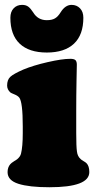

<svg xmlns="http://www.w3.org/2000/svg" viewBox="-20 -768 403 803"><path d="M23.4 -693.8Q23.4 -718.8 37.1 -733.2Q50.8 -747.6 72.3 -747.6Q88.4 -747.6 98.4 -740Q108.4 -732.4 118.7 -716.3Q138.2 -683.6 175.8 -683.6Q197.3 -683.6 210 -691.2Q222.7 -698.7 233.4 -716.3Q252.9 -747.6 279.3 -747.6Q300.8 -747.6 314.7 -733.2Q328.6 -718.8 328.6 -693.8Q328.6 -622.1 289.3 -585.2Q250 -548.3 175.8 -548.3Q101.6 -548.3 62.5 -585.2Q23.4 -622.1 23.4 -693.8ZM75.2 -210.4V-239.3Q75.2 -340.8 60.5 -359.9Q54.2 -367.7 40.3 -373.3Q26.4 -378.9 23.4 -381.3Q9.8 -393.6 9.8 -410.2Q9.8 -434.1 22.9 -446.5Q36.1 -459 77.6 -477.1Q118.2 -494.1 179 -508.1Q239.7 -522 273.9 -522Q289.6 -522 295.4 -516.6Q301.3 -511.2 301.3 -497.6Q301.3 -488.8 300 -429.4Q298.8 -370.1 298.8 -300.8V-211.9Q298.8 -154.3 301.8 -134.3Q304.2 -114.3 316.9 -103Q320.8 -99.1 329.3 -94.2Q337.9 -89.4 341.8 -85.4Q353.5 -73.7 353.5 -48.3Q353.5 15.1 186.5 15.1Q102.1 15.1 56.9 0.7Q11.7 -13.7 11.7 -47.9Q11.7 -68.4 22.9 -81.1Q27.3 -86.4 38.3 -93.3Q49.3 -100.1 51.3 -101.6Q64.9 -112.8 67.9 -125.5Q75.2 -154.8 75.2 -210.4Z"/></svg>

Font: Cooper* Black
Style: Regular
Weight: 900
Designer: Owen Earl
Foundry: indestructible type*
Version: Version 0.001